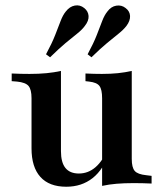

<svg xmlns="http://www.w3.org/2000/svg" viewBox="-20 -694 617 726"><path d="M210.5 -416.1V-208.1H99.2V-322.6Q99.2 -355.6 87.9 -369Q76.6 -382.3 44.4 -385.5L24.2 -387.1V-416.1Q42.7 -415.3 58.1 -414.9Q73.4 -414.5 91.9 -414.5Q126.6 -414.5 156 -417.3Q185.5 -420.2 210.5 -425.8ZM210.5 -208.1V-122.6Q210.5 -79.8 227.4 -58.9Q244.4 -37.9 278.2 -37.9Q313.7 -37.9 341.5 -62.1Q369.4 -86.3 390.3 -136.3L396.8 -123.4Q371.8 -53.2 330.2 -20.6Q288.7 12.1 230.6 12.1Q166.1 12.1 132.7 -25Q99.2 -62.1 99.2 -133.1V-208.1ZM366.1 0V-208.1H478.2V-93.5Q478.2 -60.5 489.5 -47.6Q500.8 -34.7 533.1 -31.5L553.2 -29V0Q534.7 -0.8 519.4 -1.2Q504 -1.6 485.5 -1.6Q450 -1.6 421 0.8Q391.9 3.2 366.1 8.9ZM478.2 -416.1V-208.1H366.1V-322.6Q366.1 -355.6 356 -369Q346 -382.3 316.9 -385.5L303.2 -387.1V-416.1Q321 -415.3 335.1 -414.9Q349.2 -414.5 365.3 -414.5Q398.4 -414.5 425.8 -417.3Q453.2 -420.2 478.2 -425.8ZM325.8 -477.4 311.3 -488.7Q333.9 -530.6 346 -561.7Q358.1 -592.7 366.5 -614.9Q375 -637.1 386.3 -650.8Q400 -669.4 419.8 -672.6Q439.5 -675.8 454.8 -663.7Q471 -651.6 471.8 -633.5Q472.6 -615.3 458.1 -596Q446.8 -581.5 428.6 -566.9Q410.5 -552.4 385.1 -531.5Q359.7 -510.5 325.8 -477.4ZM169.4 -477.4 154 -488.7Q176.6 -530.6 188.7 -561.7Q200.8 -592.7 209.3 -614.9Q217.7 -637.1 229 -650.8Q243.5 -669.4 262.9 -673Q282.3 -676.6 298.4 -663.7Q313.7 -651.6 314.9 -633.5Q316.1 -615.3 300.8 -596Q290.3 -581.5 271.8 -566.9Q253.2 -552.4 228.2 -531.5Q203.2 -510.5 169.4 -477.4Z"/></svg>

Font: Playfair 5pt SemiExpanded Light
Style: Bold
Weight: 700
Version: Version 2.203